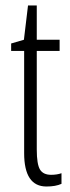

<svg xmlns="http://www.w3.org/2000/svg" viewBox="-20 -676 259 706"><path d="M168 -33.2Q189.5 -33.2 206.1 -39.1V0Q184.6 9.8 150.9 9.8Q68.8 9.8 68.8 -112.8V-488.8H21V-516.1L67.9 -529.8L83 -655.8H115.2V-529.8H199.2V-488.8H115.2V-126Q115.2 -72.3 127 -52.7Q138.7 -33.2 168 -33.2Z"/></svg>

Font: TypoPRO Open Sans Condensed
Style: Regular
Weight: 300
Width: 3
Foundry: Ascender Corporation
Version: Version 1.10